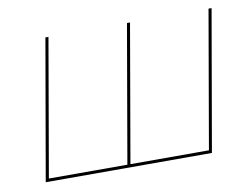

<svg xmlns="http://www.w3.org/2000/svg" viewBox="-58 -539 805 619"><g transform="rotate(-10 344.5 -230.0)"><path d="M581 -10 659 -460H669L589 0H45L125 -460H135L57 -10H314L392 -460H402L324 -10Z"/></g></svg>

Font: Jost Thin
Style: Italic
Weight: 200
Italic angle: -5°
Version: Version 3.710